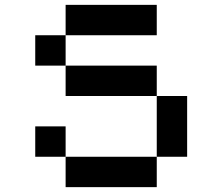

<svg xmlns="http://www.w3.org/2000/svg" viewBox="-20 -770 915 790"><path d="M250 -750H625V-625H250ZM250 -625V-500H125V-625ZM250 -500H625V-375H250ZM625 -375H750V-125H625ZM625 -125V0H250V-125ZM250 -125H125V-250H250Z"/></svg>

Font: Dogica Pixel
Style: Regular
Weight: 400
Designer: Roberto Mocci
Version: Version 001.000